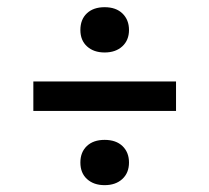

<svg xmlns="http://www.w3.org/2000/svg" viewBox="-20 -654 596 547"><path d="M278 -504.5Q247 -504.5 228 -521.8Q209 -539 209 -568.5Q209 -598.5 227.5 -616Q246 -633.5 278 -633.5Q310.5 -633.5 329 -615.5Q347.5 -597.5 347.5 -568.5Q347.5 -539.5 328.5 -522Q309.5 -504.5 278 -504.5ZM75 -338V-422H481.5V-338ZM278 -126.5Q247 -126.5 228 -143.8Q209 -161 209 -191Q209 -220.5 227.5 -238Q246 -255.5 278 -255.5Q310.5 -255.5 329 -237.8Q347.5 -220 347.5 -191Q347.5 -161.5 328.5 -144Q309.5 -126.5 278 -126.5Z"/></svg>

Font: Encode Sans SemiExpanded SemiExpanded Medium
Style: Regular
Weight: 500
Width: 6
Designer: Multiple Designers
Foundry: Impallari Type
Version: Version 3.000; ttfautohint (v1.8.3) -l 8 -r 50 -G 200 -x 14 